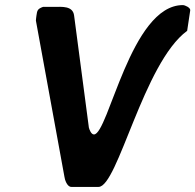

<svg xmlns="http://www.w3.org/2000/svg" viewBox="-20 -734 767 754"><path d="M123 -672C122 -667 121 -654 121 -653L233 -40C234 -30 243 0 260 0H367C443 0 543 -487 715 -613L727 -693C729 -704 706 -714 698 -714C493 -714 406 -206 349 -206C338 -206 331 -225 329 -233L271 -673C266 -712 223 -707 192 -707H149C127 -699 126 -693 123 -672Z"/></svg>

Font: Asimov Print
Style: CIt
Weight: 500
Designer: Google
Version: Version 2.000980: 2014